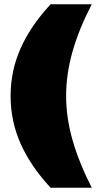

<svg xmlns="http://www.w3.org/2000/svg" viewBox="-20 -770 470 906"><path d="M219 -750H413Q352 -632 322 -526Q292 -420 292 -317Q292 -216 322 -110Q352 -4 413 116H219Q125 15 77.5 -91.5Q30 -198 30 -317Q30 -436 77.5 -542.5Q125 -649 219 -750Z"/></svg>

Font: Bounded
Style: Regular
Weight: 900
Designer: Vlad Churkin
Version: Version 1.0